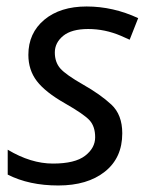

<svg xmlns="http://www.w3.org/2000/svg" viewBox="-20 -565 468 595"><path d="M67.9 -395Q67.9 -462.4 117.2 -503.7Q166.5 -544.9 248.5 -544.9Q330.6 -544.9 408.2 -508.8L381.8 -441.9L354.5 -454.1Q305.2 -475.1 253.4 -475.1Q201.7 -475.1 175.8 -453.9Q149.9 -432.6 149.9 -402.3Q149.9 -372.1 167.2 -352.5Q184.6 -333 237.8 -302.7Q291 -272.5 325 -241Q358.9 -209.5 358.9 -151.9Q358.9 -75.7 304.9 -33Q251 9.8 160.6 9.8Q70.3 9.8 3.9 -23.9V-101.1Q75.7 -58.1 144 -58.1Q212.4 -58.1 243.7 -82.3Q274.9 -106.4 274.9 -139.6Q274.9 -172.9 257.8 -191.9Q240.7 -210.9 180.7 -245.1Q120.6 -279.3 94.2 -313.7Q67.9 -348.1 67.9 -395Z"/></svg>

Font: OpenSans-Italic
Style: Italic
Weight: 400
Italic angle: -12°
Foundry: Ascender Corporation
Version: Version 1.10